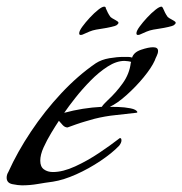

<svg xmlns="http://www.w3.org/2000/svg" viewBox="-20 -554 548 577"><path d="M46 3Q35 3 17.5 -0.5Q0 -4 0 -20Q0 -29 5 -37Q32 -97 73 -158.5Q114 -220 164 -273.5Q214 -327 268 -364Q285 -375 308.5 -379Q332 -383 351 -383Q358 -383 364.5 -383Q371 -383 377 -381Q382 -397 404 -404.5Q426 -412 440 -412Q455 -412 455 -401Q455 -394 451 -386Q447 -378 445 -372Q435 -350 411.5 -321.5Q388 -293 360 -268Q332 -243 310 -233Q317 -233 335.5 -232.5Q354 -232 372 -228.5Q390 -225 393 -217Q392 -215 389 -215Q357 -211 326.5 -208Q296 -205 264 -197Q250 -193 236 -189Q222 -185 208 -180L183 -171Q175 -171 168.5 -178Q162 -185 157 -191Q147 -176 134 -154.5Q121 -133 111 -111Q101 -89 101 -71Q101 -53 112 -45Q123 -37 139 -37Q169 -37 206 -54Q243 -71 278 -94.5Q313 -118 336 -136Q339 -139 341 -139Q345 -139 345 -132Q345 -125 338 -116Q317 -94 282 -70.5Q247 -47 209 -30Q171 -13 139 -8Q116 -5 93 -1Q70 3 46 3ZM173 -215Q228 -230 286 -233Q289 -238 294.5 -243.5Q300 -249 304 -253Q329 -276 349 -304Q369 -332 373 -365L374 -367Q374 -369 365 -370Q356 -371 354 -371Q330 -371 303.5 -354Q277 -337 252 -311.5Q227 -286 206.5 -260Q186 -234 173 -215ZM394 -449Q390 -449 390 -454Q390 -461 399.5 -474Q409 -487 422 -501Q435 -515 447 -524.5Q459 -534 465 -534Q468 -534 470 -529Q473 -522 476 -516Q479 -510 484 -503Q487 -500 497.5 -494.5Q508 -489 508 -486Q508 -483 506 -481.5Q504 -480 502 -478Q499 -476 486 -473Q473 -470 459.5 -468Q446 -466 441 -465Q430 -463 420.5 -459Q411 -455 400 -450Q398 -449 394 -449ZM222 -449Q218 -449 218 -454Q218 -461 227.5 -474Q237 -487 250 -501Q263 -515 275 -524.5Q287 -534 293 -534Q298 -534 298 -529Q301 -522 304 -516Q307 -510 312 -503Q315 -500 325.5 -494.5Q336 -489 336 -486Q336 -483 334 -481.5Q332 -480 330 -478Q327 -476 314 -473Q301 -470 287.5 -468Q274 -466 269 -465Q258 -463 248.5 -459Q239 -455 228 -450Q226 -449 222 -449Z"/></svg>

Font: My Soul
Style: Regular
Weight: 400
Designer: Robert E. Leuschke
Foundry: Robert E. Leuschke
Version: Version 1.010; ttfautohint (v1.8.4.7-5d5b)